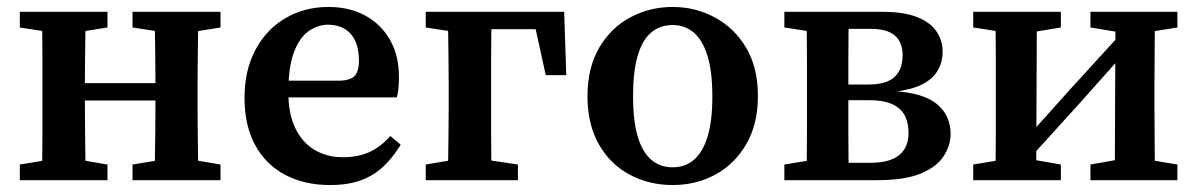

<svg xmlns="http://www.w3.org/2000/svg" viewBox="-20 -518 3442 552"><path d="M100 0Q101 -25 101.5 -62.5Q102 -100 102 -140Q102 -180 102 -213V-272Q102 -304 102 -344Q102 -384 101.5 -422Q101 -460 100 -484H227Q226 -460 225.5 -422Q225 -384 224.5 -344Q224 -304 224 -272V-237Q224 -192 224.5 -147Q225 -102 225.5 -63.5Q226 -25 227 0ZM424 0Q425 -26 425.5 -64Q426 -102 426.5 -147Q427 -192 427 -237V-272Q427 -304 426.5 -344Q426 -384 425.5 -422Q425 -460 424 -484H551Q550 -460 549.5 -422Q549 -384 548.5 -344Q548 -304 548 -272V-213Q548 -180 548.5 -140Q549 -100 549.5 -63Q550 -26 551 0ZM37 0V-45L141 -62H189L289 -45V0ZM37 -439V-484H289V-439L189 -423H141ZM361 0V-45L465 -62H514L614 -45V0ZM361 -439V-484H614V-439L514 -423H465ZM171 -229V-279H479V-229Z M929 14Q855 14 799.5 -15.5Q744 -45 713.5 -101Q683 -157 683 -237Q683 -316 714.5 -375Q746 -434 801 -466Q856 -498 924 -498Q985 -498 1030.5 -473Q1076 -448 1101.5 -403Q1127 -358 1127 -296Q1127 -279 1125.5 -264Q1124 -249 1121 -238H743V-286H959Q992 -288 1002 -302.5Q1012 -317 1012 -342Q1012 -378 1001 -401Q990 -424 970 -435.5Q950 -447 923 -447Q894 -447 867.5 -428.5Q841 -410 825 -367.5Q809 -325 809 -252Q809 -191 829 -149.5Q849 -108 884.5 -87Q920 -66 966 -66Q1011 -66 1043.5 -81.5Q1076 -97 1102 -127L1132 -102Q1111 -67 1083.5 -40.5Q1056 -14 1018.5 0Q981 14 929 14Z M1267 0Q1268 -26 1268.5 -63Q1269 -100 1269.5 -140Q1270 -180 1270 -213V-272Q1270 -304 1269.5 -344Q1269 -384 1268.5 -422Q1268 -460 1267 -484H1394Q1393 -460 1392.5 -422Q1392 -384 1392 -344Q1392 -304 1392 -272V-213Q1392 -180 1392 -140Q1392 -100 1392.5 -63Q1393 -26 1394 0ZM1339 -434V-484H1602L1608 -302H1549L1510 -480L1570 -434ZM1204 0V-45L1305 -62H1356L1469 -45V0ZM1204 -439V-484H1328V-423H1308Z M1914 14Q1846 14 1790 -16Q1734 -46 1701.5 -103.5Q1669 -161 1669 -241Q1669 -323 1702.5 -380.5Q1736 -438 1792 -468Q1848 -498 1914 -498Q1979 -498 2035 -468Q2091 -438 2125 -381Q2159 -324 2159 -242Q2159 -161 2125.5 -103.5Q2092 -46 2036.5 -16Q1981 14 1914 14ZM1914 -37Q1950 -37 1975.5 -59Q2001 -81 2014.5 -126Q2028 -171 2028 -241Q2028 -311 2014.5 -356Q2001 -401 1975.5 -423.5Q1950 -446 1914 -446Q1877 -446 1851.5 -424Q1826 -402 1813 -356.5Q1800 -311 1800 -241Q1800 -172 1813 -127Q1826 -82 1851.5 -59.5Q1877 -37 1914 -37Z M2235 0V-45L2339 -62L2364 -50H2483Q2538 -50 2565 -72Q2592 -94 2592 -135Q2592 -167 2580 -188Q2568 -209 2543 -219.5Q2518 -230 2479 -230H2368V-275H2477Q2528 -275 2551.5 -296.5Q2575 -318 2575 -359Q2575 -397 2552.5 -416Q2530 -435 2485 -435H2364L2339 -423L2235 -439V-484H2518Q2577 -484 2615 -469.5Q2653 -455 2671.5 -429Q2690 -403 2690 -369Q2690 -340 2676 -315.5Q2662 -291 2631.5 -275.5Q2601 -260 2550 -254V-256Q2635 -251 2674 -218.5Q2713 -186 2713 -133Q2713 -100 2693 -69Q2673 -38 2627 -19Q2581 0 2502 0ZM2298 0Q2299 -26 2299.5 -63Q2300 -100 2300 -140Q2300 -180 2300 -213V-272Q2300 -304 2300 -344Q2300 -384 2299.5 -422Q2299 -460 2298 -484H2421Q2420 -460 2419.5 -421.5Q2419 -383 2419 -341Q2419 -299 2419 -260V-213Q2419 -180 2419 -140Q2419 -100 2419.5 -63Q2420 -26 2421 0Z M2778 0V-45L2880 -62H2932L3030 -45V0ZM3115 0V-45L3211 -62H3263L3365 -45V0ZM2841 0Q2842 -25 2842.5 -62.5Q2843 -100 2843 -140Q2843 -180 2843 -213V-272Q2843 -304 2843 -344Q2843 -384 2842.5 -422Q2842 -460 2841 -484H2961L2959 0ZM2926 -47 2888 -91H2904L3062 -267L3220 -440L3253 -394H3238L3082 -219ZM3185 0 3187 -484H3301Q3300 -460 3300 -422Q3300 -384 3299.5 -344Q3299 -304 3299 -272V-213Q3299 -180 3299.5 -140Q3300 -100 3300 -62.5Q3300 -25 3301 0ZM2778 -439V-484H3030V-439L2933 -423H2882ZM3115 -439V-484H3365V-439L3264 -423H3212Z"/></svg>

Font: Source Serif 4 18pt SemiBold
Style: Regular
Weight: 600
Designer: Frank Grießhammer
Foundry: Adobe Systems Incorporated
Version: Version 4.004;hotconv 1.0.116;makeotfexe 2.5.65601